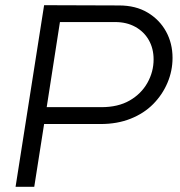

<svg xmlns="http://www.w3.org/2000/svg" viewBox="-20 -721 694 740"><path d="M40 -1 150 -701 439 -700Q503 -700 549 -672.5Q595 -645 620 -599.5Q645 -554 645 -498Q645 -448 625.5 -402Q606 -356 570.5 -320Q535 -284 483.5 -263.5Q432 -243 368 -243H150L112 -1ZM160 -308H371Q435 -308 479.5 -333.5Q524 -359 548 -401.5Q572 -444 572 -492Q572 -534 553.5 -566.5Q535 -599 501.5 -617.5Q468 -636 424 -636H211Z"/></svg>

Font: MuseoModerno Thin Light
Style: Italic
Weight: 300
Italic angle: -9°
Version: Version 1.003